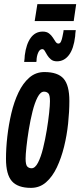

<svg xmlns="http://www.w3.org/2000/svg" viewBox="-20 -900 389 930"><path d="M130 10Q66 10 37.5 -22.5Q9 -55 9 -131Q9 -182 15.5 -239Q22 -296 35 -351.5Q48 -407 69.5 -452Q91 -497 122 -524Q153 -551 195 -551Q260 -551 288 -519Q316 -487 316 -411Q316 -360 310 -302.5Q304 -245 290.5 -190Q277 -135 255.5 -89.5Q234 -44 203 -17Q172 10 130 10ZM133 -85Q150 -85 164 -112Q178 -139 188.5 -181.5Q199 -224 206.5 -269.5Q214 -315 218 -353Q222 -391 222 -410Q222 -440 214 -448Q206 -456 193 -456Q176 -456 162 -429Q148 -402 137.5 -360Q127 -318 119.5 -272Q112 -226 108 -188Q104 -150 104 -132Q104 -102 112 -93.5Q120 -85 133 -85ZM97 -600Q98 -608 99 -616.5Q100 -625 100 -632Q107 -687 129 -717Q151 -747 187 -747Q206 -747 217.5 -738Q229 -729 236 -718Q243 -707 249 -698Q255 -689 263 -689Q271 -689 275.5 -699Q280 -709 282.5 -722.5Q285 -736 287 -745Q287 -745 287.5 -749Q288 -753 288 -754H347Q346 -746 345 -738.5Q344 -731 344 -724Q337 -664 314 -633.5Q291 -603 256 -603Q238 -603 227 -612Q216 -621 209 -632.5Q202 -644 197 -653Q192 -662 185 -662Q172 -662 164.5 -644Q157 -626 157 -606Q157 -606 156.5 -603Q156 -600 156 -600ZM148 -798 161 -880H349L337 -798Z"/></svg>

Font: Georama Extra Condensed SemiBold
Style: Italic
Weight: 600
Width: 2
Italic angle: -9°
Designer: Jean-Baptiste Levee
Foundry: Production Type
Version: Version 1.000